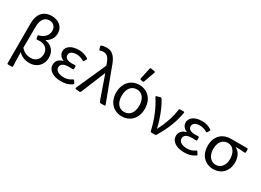

<svg xmlns="http://www.w3.org/2000/svg" viewBox="-24 -1573 3503 2573"><g transform="rotate(30 1727.5 -286.5)"><path d="M79.1 -464.8V154.3C79.1 164.1 85 169.9 94.7 169.9H147.5C157.2 169.9 163.1 164.1 163.1 154.3C162.1 82 160.2 13.7 157.2 -59.6C207 -5.9 270.5 10.7 331.1 10.7C429.7 10.7 522.5 -57.6 522.5 -184.6C522.5 -280.3 461.9 -348.6 367.2 -362.3V-366.2C427.7 -401.4 462.9 -454.1 462.9 -522.5C462.9 -633.8 374 -687.5 279.3 -687.5C143.6 -687.5 79.1 -592.8 79.1 -464.8ZM439.5 -188.5C439.5 -106.4 381.8 -57.6 311.5 -57.6C261.7 -57.6 205.1 -72.3 158.2 -127.9C158.2 -237.3 159.2 -344.7 160.2 -454.1C161.1 -562.5 206.1 -620.1 280.3 -620.1C335 -620.1 381.8 -585 381.8 -515.6C381.8 -458 346.7 -398.4 256.8 -375C247.1 -373 242.2 -367.2 244.1 -357.4L250 -325.2C252 -314.5 257.8 -310.5 268.6 -312.5C280.3 -314.5 291 -315.4 302.7 -315.4C394.5 -315.4 439.5 -260.7 439.5 -188.5Z M611.3 -127.9C611.3 -41 697.3 10.7 817.4 10.7C879.9 10.7 927.7 -1 981.4 -36.1C990.2 -42 991.2 -49.8 986.3 -57.6L966.8 -87.9C960.9 -96.7 953.1 -97.7 945.3 -91.8C905.3 -64.5 868.2 -53.7 826.2 -53.7C743.2 -53.7 694.3 -85 694.3 -135.7C694.3 -183.6 734.4 -210.9 813.5 -210.9C833 -210.9 851.6 -210 872.1 -209C882.8 -208 888.7 -214.8 888.7 -224.6V-255.9C888.7 -265.6 882.8 -271.5 872.1 -271.5C856.4 -270.5 842.8 -269.5 828.1 -269.5C751 -269.5 717.8 -297.9 717.8 -338.9C717.8 -384.8 764.6 -408.2 824.2 -408.2C863.3 -408.2 898.4 -396.5 931.6 -377C940.4 -371.1 948.2 -373 953.1 -381.8L970.7 -411.1C975.6 -418.9 974.6 -426.8 965.8 -432.6C923.8 -459 874 -474.6 821.3 -474.6C721.7 -474.6 634.8 -433.6 634.8 -348.6C634.8 -305.7 662.1 -263.7 711.9 -246.1V-242.2C657.2 -228.5 611.3 -194.3 611.3 -127.9Z M1047.9 2 1104.5 6.8C1113.3 7.8 1120.1 2.9 1123 -4.9L1276.4 -377.9H1280.3L1408.2 -12.7C1411.1 -4.9 1418 0 1426.8 0H1482.4C1494.1 0 1499 -5.9 1495.1 -17.6L1318.4 -487.3C1275.4 -620.1 1225.6 -687.5 1128.9 -687.5C1092.8 -687.5 1070.3 -682.6 1049.8 -675.8C1041 -671.9 1038.1 -664.1 1041 -655.3L1052.7 -617.2C1055.7 -606.4 1062.5 -604.5 1072.3 -608.4C1085.9 -613.3 1100.6 -617.2 1120.1 -617.2C1174.8 -617.2 1209 -574.2 1235.4 -492.2L1240.2 -471.7L1037.1 -17.6C1032.2 -7.8 1037.1 1 1047.9 2Z M1763.7 -730.5 1726.6 -559.6C1724.6 -548.8 1729.5 -543 1739.3 -541L1766.6 -535.2C1775.4 -533.2 1783.2 -536.1 1786.1 -545.9L1846.7 -713.9C1850.6 -724.6 1846.7 -731.4 1835.9 -733.4L1781.2 -742.2C1771.5 -744.1 1765.6 -740.2 1763.7 -730.5ZM1535.2 -230.5C1535.2 -76.2 1634.8 10.7 1756.8 10.7C1878.9 10.7 1978.5 -76.2 1978.5 -230.5C1978.5 -385.7 1878.9 -474.6 1756.8 -474.6C1634.8 -474.6 1535.2 -385.7 1535.2 -230.5ZM1892.6 -230.5C1892.6 -125 1842.8 -56.6 1756.8 -56.6C1670.9 -56.6 1621.1 -125 1621.1 -230.5C1621.1 -335 1670.9 -405.3 1756.8 -405.3C1842.8 -405.3 1892.6 -335 1892.6 -230.5Z M2022.5 -437.5C2097.7 -325.2 2161.1 -172.9 2195.3 -16.6C2198.2 -4.9 2204.1 0 2212.9 0H2268.6C2276.4 0 2283.2 -2.9 2288.1 -10.7C2378.9 -164.1 2431.6 -294.9 2458 -445.3C2460 -456.1 2454.1 -461.9 2443.4 -461.9H2391.6C2381.8 -461.9 2377 -457 2375 -447.3C2361.3 -329.1 2313.5 -197.3 2255.9 -85H2252C2225.6 -202.1 2167 -364.3 2102.5 -463.9C2097.7 -471.7 2091.8 -473.6 2083 -471.7L2030.3 -458C2019.5 -455.1 2015.6 -447.3 2022.5 -437.5Z M2518.6 -127.9C2518.6 -41 2604.5 10.7 2724.6 10.7C2787.1 10.7 2835 -1 2888.7 -36.1C2897.5 -42 2898.4 -49.8 2893.6 -57.6L2874 -87.9C2868.2 -96.7 2860.4 -97.7 2852.5 -91.8C2812.5 -64.5 2775.4 -53.7 2733.4 -53.7C2650.4 -53.7 2601.6 -85 2601.6 -135.7C2601.6 -183.6 2641.6 -210.9 2720.7 -210.9C2740.2 -210.9 2758.8 -210 2779.3 -209C2790 -208 2795.9 -214.8 2795.9 -224.6V-255.9C2795.9 -265.6 2790 -271.5 2779.3 -271.5C2763.7 -270.5 2750 -269.5 2735.4 -269.5C2658.2 -269.5 2625 -297.9 2625 -338.9C2625 -384.8 2671.9 -408.2 2731.4 -408.2C2770.5 -408.2 2805.7 -396.5 2838.9 -377C2847.7 -371.1 2855.5 -373 2860.4 -381.8L2877.9 -411.1C2882.8 -418.9 2881.8 -426.8 2873 -432.6C2831.1 -459 2781.2 -474.6 2728.5 -474.6C2628.9 -474.6 2542 -433.6 2542 -348.6C2542 -305.7 2569.3 -263.7 2619.1 -246.1V-242.2C2564.5 -228.5 2518.6 -194.3 2518.6 -127.9Z M2954.1 -225.6C2954.1 -73.2 3054.7 10.7 3171.9 10.7C3292 10.7 3384.8 -72.3 3384.8 -214.8C3384.8 -300.8 3349.6 -364.3 3289.1 -396.5V-400.4C3337.9 -399.4 3378.9 -397.5 3425.8 -392.6C3436.5 -392.6 3442.4 -398.4 3442.4 -408.2V-446.3C3442.4 -456.1 3436.5 -461.9 3426.8 -461.9H3176.8C3061.5 -461.9 2954.1 -388.7 2954.1 -225.6ZM3303.7 -221.7C3303.7 -120.1 3249 -56.6 3172.9 -56.6C3096.7 -56.6 3040 -122.1 3040 -225.6C3040 -339.8 3097.7 -393.6 3173.8 -393.6C3256.8 -393.6 3303.7 -312.5 3303.7 -221.7Z"/></g></svg>

Font: Ed Sans Neue
Style: Regular
Weight: 400
Designer: Stephen Hutchings
Version: Version 1.004;PS 001.004;hotconv 1.0.88;makeotf.lib2.5.64775